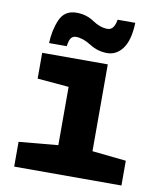

<svg xmlns="http://www.w3.org/2000/svg" viewBox="-85 -838 771 908"><g transform="rotate(10 300.0 -384.5)"><path d="M191 -604Q195 -635 204 -645Q213 -655 227 -655Q260 -655 299.5 -630Q339 -605 384 -605Q429 -605 458.5 -645Q488 -685 491 -769H406Q398 -718 366 -718Q331 -718 294 -743Q257 -768 210 -768Q152 -768 130 -717Q108 -666 106 -604ZM560 0V-119L397 -136V-553H82V-429L233 -416V-136L45 -119V0Z"/></g></svg>

Font: Noto Sans Mono UI ExtraBold
Style: Regular
Weight: 800
Designer: Monotype Design team
Foundry: Monotype Imaging Inc.
Version: 1.000